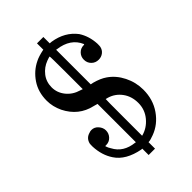

<svg xmlns="http://www.w3.org/2000/svg" viewBox="-240 -837 980 980"><g transform="rotate(-45 250.0 -347.0)"><path d="M162 -187Q162 -165 147 -149Q132 -133 109 -133H103V-130Q108 -115 115 -105Q146 -45 223 -37L227 -36V-313L223 -314Q222 -314 219.5 -315Q217 -316 212.5 -317Q208 -318 205 -319Q117 -339 75 -423Q55 -465 55 -508Q55 -570 86 -616Q117 -662 165 -685Q186 -696 225 -704H227V-750H273V-704L286 -703Q368 -690 413 -631Q441 -588 444 -531Q444 -514 443 -509Q439 -490 424.5 -479Q410 -468 391 -468Q368 -468 352.5 -483.5Q337 -499 337 -522Q337 -544 352 -559.5Q367 -575 390 -575L394 -576V-578Q365 -646 277 -657L273 -658V-408L288 -405Q329 -394 355 -376Q396 -348 420 -300Q444 -252 444 -199Q444 -128 407 -75Q370 -22 313 -1Q286 9 276 9H273V56H227V10H221Q127 -8 89 -66Q58 -112 55 -176Q55 -194 56 -199Q64 -230 95 -238Q102 -241 111 -241Q132 -241 147 -224Q162 -207 162 -187ZM227 -539Q227 -657 225 -657Q221 -657 202 -650Q167 -637 144 -607.5Q121 -578 121 -538Q121 -499 146.5 -467.5Q172 -436 214 -424Q217 -423 220 -422Q223 -421 225 -420H227ZM286 -298Q277 -301 274 -301Q273 -301 273 -169V-37Q317 -48 347.5 -84.5Q378 -121 378 -169Q378 -217 352.5 -251.5Q327 -286 286 -298Z"/></g></svg>

Font: KaTeX_Main
Style: Regular
Weight: 400
Version: Version 1.1; ttfautohint (v1.3)